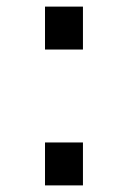

<svg xmlns="http://www.w3.org/2000/svg" viewBox="-20 -561 387 581"><path d="M116.2 -411.1V-541H231V-411.1ZM116.2 0V-129.9H231V0Z"/></svg>

Font: Plus Jakarta Sans SemiBold
Style: Regular
Weight: 600
Designer: Gumpita Rahayu
Foundry: Tokotype
Version: Version 2.006